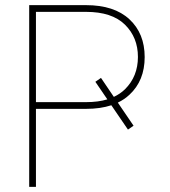

<svg xmlns="http://www.w3.org/2000/svg" viewBox="-20 -731 665 751"><path d="M120.6 -331.5H316.4Q363.8 -331.5 399.9 -342.3L353 -411.1L375 -426.3L425.3 -352.1Q450.2 -363.8 468.8 -381.8Q519.5 -432.1 519.5 -508.3Q519.5 -584.5 468.8 -634.5Q418 -684.6 316.4 -684.6H120.6ZM120.6 -305.2V0H94.2V-710.9H316.4Q426.8 -710.9 486.3 -655.5Q545.9 -600.1 545.9 -507.8Q545.9 -415.5 486.3 -360.4Q466.3 -341.8 440.9 -329.6L502.4 -239.3L480.5 -224.1L415.5 -319.3Q372.6 -305.2 316.4 -305.2Z"/></svg>

Font: Roboto-Thin
Style: Regular
Weight: 250
Designer: Google
Version: Version 1.100141; 2013; ttfautohint (v0.94.14-c901) -l 8 -r 